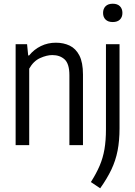

<svg xmlns="http://www.w3.org/2000/svg" viewBox="-20 -780 726 1032"><path d="M64 0V-542.5H125.5L131.5 -482H136.5Q163 -514.5 200 -532.5Q237 -550.5 280.5 -550.5Q321.5 -550.5 354.5 -534.8Q387.5 -519 406.8 -481.5Q426 -444 426 -379.5V0H353V-375.5Q353 -437 327.5 -460.5Q302 -484 261 -484Q231.5 -484 195.8 -468Q160 -452 137 -411V0ZM518.5 232 468.5 198.5Q497.5 153 515.5 111Q533.5 69 541.5 22Q549.5 -25 549.5 -84.5V-542.5H622.5V-90.5Q622.5 -23.5 612 30Q601.5 83.5 578.5 131.8Q555.5 180 518.5 232ZM586 -661.5Q561 -661.5 547.5 -674.8Q534 -688 534 -710.5Q534 -733 547.5 -746.5Q561 -760 586 -760Q611 -760 624.5 -746.5Q638 -733 638 -710.5Q638 -688 624.5 -674.8Q611 -661.5 586 -661.5Z"/></svg>

Font: Encode Sans Condensed
Style: Regular
Weight: 400
Width: 3
Designer: Multiple Designers
Foundry: Impallari Type
Version: Version 3.000; ttfautohint (v1.8.3) -l 8 -r 50 -G 200 -x 14 